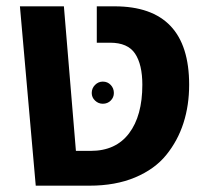

<svg xmlns="http://www.w3.org/2000/svg" viewBox="-20 -587 661 607"><path d="M93 0 43 -567H182L220 -110H267Q346 -110 388 -165.5Q430 -221 430 -319Q430 -383 407 -417.5Q384 -452 328 -452H286V-567H342Q578 -567 578 -319Q578 -254 560 -198Q542 -142 505.5 -97Q469 -52 407 -26Q345 0 263 0ZM305 -259Q291 -259 280.5 -269Q270 -279 270 -293Q270 -308 280.5 -318.5Q291 -329 305 -329Q320 -329 330 -318.5Q340 -308 340 -293Q340 -279 330 -269Q320 -259 305 -259Z"/></svg>

Font: FiraGO SemiBold
Style: Regular
Weight: 600
Designer: bBox Type
Foundry: bBox Type GmbH
Version: Version 1.001;PS 001.001;hotconv 1.0.88;makeotf.lib2.5.64775